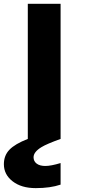

<svg xmlns="http://www.w3.org/2000/svg" viewBox="-24 -720 454 995"><path d="M290 -700.2V0Q217.8 25.9 190.9 42.5Q149.9 67.4 149.9 95.2Q149.9 115.7 166 127.9Q182.1 140.1 210.9 140.1Q240.2 140.1 290 125V236.8Q236.8 254.9 161.1 254.9Q86.9 254.9 41.5 219.7Q-3.9 184.6 -3.9 130.9Q-3.9 85.9 24.9 55.9Q53.7 25.9 120.1 0V-700.2Z"/></svg>

Font: Messapia Bold
Style: Regular
Weight: 400
Designer: Luca Marsano
Foundry: Collletttivo
Version: Version 1.000;FEAKit 1.0